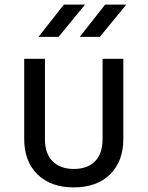

<svg xmlns="http://www.w3.org/2000/svg" viewBox="-20 -805 640 833"><path d="M300 8Q200 8 142.5 -48.5Q85 -105 85 -202V-550H175V-202Q175 -138 208.5 -105Q242 -72 300 -72Q359 -72 392 -105Q425 -138 425 -202V-550H515V-202Q515 -105 457.5 -48.5Q400 8 300 8ZM326 -645 436 -785H528L413 -645ZM147 -645 257 -785H349L234 -645Z"/></svg>

Font: Tiny
Style: Regular
Weight: 400
Designer: Philipp Nurullin, Konstantin Bulenkov
Foundry: JetBrains
Version: Version 2.251; ttfautohint (v1.8.4.7-5d5b)